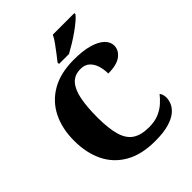

<svg xmlns="http://www.w3.org/2000/svg" viewBox="-257 -1072 1223 1223"><g transform="rotate(-45 354.0 -460.5)"><path d="M418 10Q297 10 216 -36Q135 -82 94.5 -164.5Q54 -247 54 -358Q54 -466 95 -548.5Q136 -631 217 -677.5Q298 -724 417 -724Q500 -724 554.5 -708Q609 -692 636.5 -665Q664 -638 664 -605Q664 -564 626.5 -535Q589 -506 511 -506Q511 -540 501.5 -573.5Q492 -607 469 -629.5Q446 -652 406 -652Q352 -652 321 -617.5Q290 -583 277 -517.5Q264 -452 264 -358Q264 -257 282 -195.5Q300 -134 341.5 -107Q383 -80 452 -80Q506 -80 543.5 -96.5Q581 -113 607 -137Q633 -161 650 -183Q657 -176 661 -162Q665 -148 665 -137Q665 -114 654.5 -88.5Q644 -63 617 -40.5Q590 -18 541.5 -4Q493 10 418 10ZM332 -784Q347 -803 367 -829Q387 -855 406.5 -882Q426 -909 436 -931H630V-921Q621 -908 597.5 -888Q574 -868 543 -846Q512 -824 480 -804.5Q448 -785 422 -771H332Z"/></g></svg>

Font: Noto Serif Tibetan Black
Style: Regular
Weight: 900
Version: Version 2.103